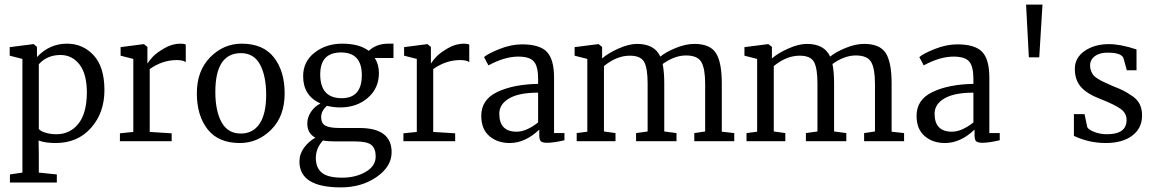

<svg xmlns="http://www.w3.org/2000/svg" viewBox="-20 -611 4998 831"><path d="M432 -221Q432 -123 374 -57.5Q316 8 221 8Q175 8 147 -3L148 59V136L226 144V179H23V144L77 136V-356L22 -370V-407L124 -420H126L140 -408V-364Q194 -422 270 -422Q339 -422 385.5 -371.5Q432 -321 432 -221ZM242 -373Q184 -373 148 -333V-53Q154 -44 176 -37Q198 -30 224 -30Q282 -30 318.5 -74.5Q355 -119 356 -209Q356 -291 324 -332Q292 -373 242 -373Z M499 0V-34L557 -40V-356L502 -370V-407L602 -420H603L618 -408V-337H619Q627 -350 642 -366Q657 -382 691 -402Q725 -422 761 -422Q777 -422 784 -418V-342Q773 -351 745 -351Q683 -351 628 -312V-40L723 -34V0Z M1022 -33Q1075 -33 1103.5 -75.5Q1132 -118 1132 -201Q1132 -282 1105.5 -331.5Q1079 -381 1023 -381Q912 -381 912 -213Q912 -131 939 -82Q966 -33 1022 -33ZM832 -207Q832 -305 890 -363.5Q948 -422 1026 -422Q1119 -422 1165.5 -362.5Q1212 -303 1212 -207Q1212 -108 1154 -50Q1096 8 1018 8Q925 8 878.5 -51.5Q832 -111 832 -207Z M1620 -295Q1620 -229 1572 -187.5Q1524 -146 1452 -146Q1425 -146 1395 -153Q1370 -131 1370 -104Q1370 -77 1388.5 -67Q1407 -57 1452 -57H1536Q1675 -57 1675 48Q1675 110 1610 155Q1545 200 1456 200H1455Q1276 200 1276 88Q1276 55 1296.5 27.5Q1317 0 1345 -15Q1310 -34 1310 -76Q1310 -103 1326 -127Q1342 -151 1367 -163Q1292 -197 1292 -281Q1292 -345 1342 -383.5Q1392 -422 1461 -422Q1535 -422 1576 -391Q1610 -422 1660 -422H1683V-360H1602Q1620 -332 1620 -295ZM1429 1Q1398 1 1378 -3Q1347 30 1347 73Q1347 115 1373 136.5Q1399 158 1461 158Q1519 158 1562.5 133Q1606 108 1606 66Q1606 32 1587.5 16.5Q1569 1 1516 1ZM1546 -286Q1546 -384 1456 -384Q1366 -384 1366 -289Q1366 -186 1459 -186Q1546 -186 1546 -286Z M1726 0V-34L1784 -40V-356L1729 -370V-407L1829 -420H1830L1845 -408V-337H1846Q1854 -350 1869 -366Q1884 -382 1918 -402Q1952 -422 1988 -422Q2004 -422 2011 -418V-342Q2000 -351 1972 -351Q1910 -351 1855 -312V-40L1950 -34V0Z M2063 -110Q2063 -180 2132.5 -213Q2202 -246 2309 -248V-270Q2309 -323 2291 -344.5Q2273 -366 2223 -366Q2164 -366 2094 -328L2075 -364Q2092 -379 2142 -399Q2192 -419 2239 -419Q2316 -419 2347 -386.5Q2378 -354 2378 -275V-35H2423V-4Q2376 7 2348 7Q2329 7 2321.5 1Q2314 -5 2314 -26V-50Q2253 8 2186 8Q2133 8 2098 -22Q2063 -52 2063 -110ZM2216 -41Q2258 -41 2309 -81V-210Q2226 -210 2183.5 -185Q2141 -160 2141 -119Q2141 -41 2216 -41Z M2476 0V-35L2522 -41V-356L2467 -370V-407L2569 -420H2571L2586 -408V-358Q2612 -381 2657 -401Q2702 -421 2737 -421Q2813 -421 2838 -366Q2862 -386 2905 -403.5Q2948 -421 2985 -421Q3053 -421 3078.5 -381.5Q3104 -342 3104 -250V-41L3158 -35V0H2985V-35L3032 -42V-248Q3032 -314 3015.5 -342.5Q2999 -371 2949 -371Q2900 -371 2848 -334Q2855 -300 2855 -249V-42L2908 -35V0H2733V-35L2783 -42V-249Q2783 -316 2768 -343Q2753 -370 2706 -370Q2649 -370 2594 -325V-42L2644 -35V0Z M3211 0V-35L3257 -41V-356L3202 -370V-407L3304 -420H3306L3321 -408V-358Q3347 -381 3392 -401Q3437 -421 3472 -421Q3548 -421 3573 -366Q3597 -386 3640 -403.5Q3683 -421 3720 -421Q3788 -421 3813.5 -381.5Q3839 -342 3839 -250V-41L3893 -35V0H3720V-35L3767 -42V-248Q3767 -314 3750.5 -342.5Q3734 -371 3684 -371Q3635 -371 3583 -334Q3590 -300 3590 -249V-42L3643 -35V0H3468V-35L3518 -42V-249Q3518 -316 3503 -343Q3488 -370 3441 -370Q3384 -370 3329 -325V-42L3379 -35V0Z M3947 -110Q3947 -180 4016.5 -213Q4086 -246 4193 -248V-270Q4193 -323 4175 -344.5Q4157 -366 4107 -366Q4048 -366 3978 -328L3959 -364Q3976 -379 4026 -399Q4076 -419 4123 -419Q4200 -419 4231 -386.5Q4262 -354 4262 -275V-35H4307V-4Q4260 7 4232 7Q4213 7 4205.5 1Q4198 -5 4198 -26V-50Q4137 8 4070 8Q4017 8 3982 -22Q3947 -52 3947 -110ZM4100 -41Q4142 -41 4193 -81V-210Q4110 -210 4067.5 -185Q4025 -160 4025 -119Q4025 -41 4100 -41Z M4433 -363 4421 -591H4492L4478 -363Z M4628 -23V-117H4674L4686 -60Q4694 -48 4718.5 -39Q4743 -30 4771 -30Q4856 -30 4856 -92Q4856 -121 4830.5 -139.5Q4805 -158 4744 -182Q4686 -204 4659 -234Q4632 -264 4632 -313Q4632 -361 4674.5 -390.5Q4717 -420 4780 -420Q4830 -420 4899 -397V-307H4857L4842 -361Q4831 -383 4776 -383Q4741 -384 4719.5 -368.5Q4698 -353 4698 -327Q4698 -314 4702.5 -303.5Q4707 -293 4711.5 -286.5Q4716 -280 4729.5 -271.5Q4743 -263 4748 -260.5Q4753 -258 4772 -249.5Q4791 -241 4795 -239Q4826 -227 4843.5 -218Q4861 -209 4882.5 -194Q4904 -179 4913.5 -158.5Q4923 -138 4923 -111Q4923 -56 4880.5 -24Q4838 8 4766 8Q4693 8 4628 -23Z"/></svg>

Font: Aikya
Style: Regular
Weight: 400
Designer: Neelakash Kshetrimayum (Latin subset based on Merriweather by Eben Sorkin)
Foundry: Brand New Type
Version: Version 1.00 b005